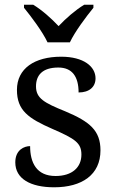

<svg xmlns="http://www.w3.org/2000/svg" viewBox="-20 -786 491 816"><path d="M182 -606H277C298 -651 346 -715 377 -753V-766H338C300 -743 259 -707 229 -675C199 -707 159 -743 121 -766H82V-753C113 -715 161 -651 182 -606ZM210 10C328 10 407 -43 407 -147C407 -231 362 -269 257 -313C168 -349 133 -368 133 -419C133 -466 160 -499 228 -499C287 -499 314 -460 314 -393C360 -393 386 -417 386 -453C386 -503 336 -545 240 -545C127 -545 52 -495 52 -404C52 -317 100 -283 203 -238C300 -196 326 -178 326 -129C326 -75 287 -38 216 -38C135 -38 108 -95 108 -165C84 -165 45 -150 45 -96C45 -26 110 10 210 10Z"/></svg>

Font: Noto Nastaliq Urdu
Style: Regular
Weight: 400
Designer: Monotype Design Team (Patrick Giasson: type design, Kamal Mansour: OpenType code, Glenda Bellarosa). Updated by Simon Co
Foundry: Monotype Imaging Inc., Simon Cozens
Version: Version 3.009